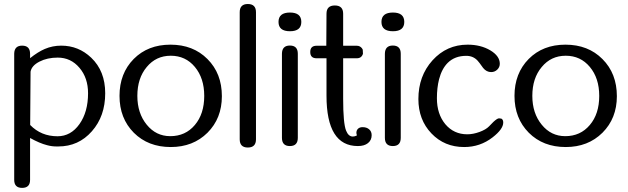

<svg xmlns="http://www.w3.org/2000/svg" viewBox="-20 -728 3130 957"><path d="M376 -109.4Q418.9 -169.9 418.9 -263.2Q418.9 -339.8 376 -390.1Q333 -440.9 267.6 -440.9Q215.8 -440.9 176.8 -420.9Q137.7 -400.9 132.3 -370.6L130.4 -105Q185.1 -48.8 266.6 -48.8Q333 -48.8 376 -109.4ZM434.6 -440.4Q504.4 -374 504.4 -263.2Q504.4 -148.9 438 -73.7Q371.6 2 270.5 2H260.7Q237.8 2 214.4 -4.4Q177.7 -13.7 130.4 -40L129.9 -39.6V168.5Q129.9 208.5 90.3 208.5Q50.8 208.5 50.8 168.5V-460.9Q51.8 -500.5 90.3 -500.5Q129.4 -500.5 129.9 -460.9V-438Q168.9 -469.2 203.1 -483.9Q241.7 -500.5 285.2 -500.5Q371.6 -500.5 434.6 -440.4Z M951.2 -105Q998 -160.2 998 -250Q998 -338.4 951.2 -394.5Q904.8 -450.2 831.1 -450.2Q757.8 -450.2 711.4 -394Q664.6 -338.4 664.6 -250Q664.6 -163.6 711.4 -106.4Q757.8 -49.3 828.6 -49.3Q904.3 -49.3 951.2 -105ZM1014.2 -433.6Q1085.9 -361.8 1085.9 -248.5Q1085.9 -138.2 1014.2 -66.4Q942.4 4.9 831.1 4.9Q718.3 4.9 647 -66.4Q575.7 -138.2 575.7 -250Q575.7 -362.3 646.5 -434.1Q717.3 -505.4 829.6 -505.4Q942.9 -505.4 1014.2 -433.6Z M1255.9 -33.7Q1255.9 7.3 1215.3 7.3Q1174.8 7.3 1174.8 -33.7V-667Q1174.8 -708 1215.3 -708Q1255.9 -708 1255.9 -667Z M1464.4 -41Q1464.4 0 1424.8 0Q1385.3 0 1385.3 -41V-460Q1385.7 -501 1424.8 -501Q1464.4 -501 1464.4 -460ZM1425.3 -572.3Q1368.2 -572.3 1368.2 -618.7Q1368.2 -665.5 1425.3 -665.5Q1481.9 -665.5 1481.9 -618.7Q1481.9 -572.3 1425.3 -572.3Z M1819.8 -83.5Q1832.5 -72.8 1832.5 -54.2Q1832.5 -29.3 1814 -14.6Q1795.9 0 1763.7 0Q1607.4 0 1607.4 -251V-437.5H1558.1Q1526.4 -437.5 1526.4 -468.8Q1526.4 -500 1558.1 -500H1606.4L1607.4 -659.7Q1607.4 -700.7 1648.9 -700.7Q1690.4 -700.7 1690.4 -659.7V-500H1758.3Q1774.4 -500 1784.2 -487.3L1787.6 -481.4L1788.1 -480.5L1789.1 -460Q1782.2 -437.5 1758.3 -437.5H1690.4V-236.3Q1690.4 -112.8 1705.1 -76.7Q1716.8 -47.4 1738.8 -47.4Q1747.6 -47.4 1758.8 -52.7Q1757.3 -61 1756.3 -64.9Q1756.3 -78.6 1764.6 -86.4Q1772.9 -94.2 1787.1 -94.2Q1807.6 -94.2 1819.8 -83.5Z M1977.5 -41Q1977.5 0 1938 0Q1898.4 0 1898.4 -41V-460Q1898.9 -501 1938 -501Q1977.5 -501 1977.5 -460ZM1938.5 -572.3Q1881.3 -572.3 1881.3 -618.7Q1881.3 -665.5 1938.5 -665.5Q1995.1 -665.5 1995.1 -618.7Q1995.1 -572.3 1938.5 -572.3Z M2435.5 -43.5Q2373.5 4.9 2293.5 4.9Q2195.3 4.9 2130.4 -63Q2065.4 -130.9 2065.4 -234.4Q2065.4 -349.1 2135.7 -427.2Q2206.5 -505.4 2311 -505.4Q2376 -505.4 2423.8 -477.1Q2471.2 -448.7 2471.2 -410.2Q2471.2 -393.1 2458.5 -380.9Q2445.8 -368.7 2428.2 -368.7Q2404.8 -368.7 2388.2 -389.2Q2367.2 -418.9 2360.4 -425.8Q2338.4 -449.7 2304.2 -449.7Q2247.1 -449.7 2211.9 -415Q2182.1 -385.3 2168.5 -333Q2157.7 -290.5 2157.7 -238.3Q2157.7 -159.7 2199.7 -108.9Q2242.2 -58.6 2309.1 -58.6Q2337.9 -58.6 2370.1 -70.3Q2401.9 -82 2417.5 -98.1Q2427.2 -108.4 2439.5 -120.6Q2458.5 -138.2 2467.3 -138.2L2479 -136.7Q2488.3 -131.8 2488.3 -117.2Q2488.3 -84.5 2435.5 -43.5Z M2919.9 -105Q2966.8 -160.2 2966.8 -250Q2966.8 -338.4 2919.9 -394.5Q2873.5 -450.2 2799.8 -450.2Q2726.6 -450.2 2680.2 -394Q2633.3 -338.4 2633.3 -250Q2633.3 -163.6 2680.2 -106.4Q2726.6 -49.3 2797.4 -49.3Q2873 -49.3 2919.9 -105ZM2982.9 -433.6Q3054.7 -361.8 3054.7 -248.5Q3054.7 -138.2 2982.9 -66.4Q2911.1 4.9 2799.8 4.9Q2687 4.9 2615.7 -66.4Q2544.4 -138.2 2544.4 -250Q2544.4 -362.3 2615.2 -434.1Q2686 -505.4 2798.3 -505.4Q2911.6 -505.4 2982.9 -433.6Z"/></svg>

Font: inglobal
Style: Regular
Weight: 400
Designer: Andrey Kochetov, Denis Davydov, Evgeny Yurtaev
Foundry: inglobal
Version: Version 1.00 September 25, 2014, initial release